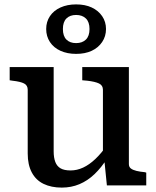

<svg xmlns="http://www.w3.org/2000/svg" viewBox="-20 -843 710 873"><path d="M224 -538V-155Q224 -126 231.5 -106.5Q239 -87 255.5 -77.5Q272 -68 301 -68Q330 -68 358 -81Q386 -94 413.5 -120Q441 -146 469 -186L468 -124Q441 -81 409.5 -51Q378 -21 341 -5.5Q304 10 261 10Q213 10 178 -7Q143 -24 124.5 -59Q106 -94 106 -145V-435Q106 -455 89.5 -463.5Q73 -472 37 -476L24 -478V-538ZM566 -538V-97Q566 -84 575 -77Q584 -70 600.5 -66Q617 -62 639 -60L645 -58V0H466L454 -119L448 -125V-435Q448 -455 430 -463.5Q412 -472 377 -476L354 -478V-538ZM266 -711Q266 -679 282 -663Q298 -647 326 -647Q354 -647 370.5 -663Q387 -679 387 -711Q387 -743 370.5 -759Q354 -775 326 -775Q298 -775 282 -759Q266 -743 266 -711ZM462 -711Q462 -678 444.5 -652Q427 -626 397 -612Q367 -598 326 -598Q286 -598 255 -612Q224 -626 207 -652Q190 -678 190 -711Q190 -744 207 -769.5Q224 -795 255 -809Q286 -823 326 -823Q367 -823 397 -809Q427 -795 444.5 -769.5Q462 -744 462 -711Z"/></svg>

Font: Roboto Serif 20pt Medium
Style: Regular
Weight: 500
Version: Version 1.008